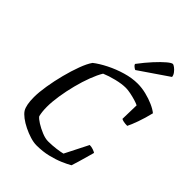

<svg xmlns="http://www.w3.org/2000/svg" viewBox="-273 -1081 1199 1199"><g transform="rotate(45 327.0 -481.0)"><path d="M281 0Q256 0 225 -9.5Q194 -19 163.5 -34Q133 -49 110 -66.5Q87 -84 76 -101Q57 -133 57 -202Q57 -245 66.5 -303.5Q76 -362 91.5 -422Q107 -482 126 -533Q145 -584 165 -612Q198 -638 247.5 -663Q297 -688 351.5 -704Q406 -720 456 -720Q493 -720 531.5 -710.5Q570 -701 602.5 -686.5Q635 -672 654 -656Q641 -602 624.5 -556Q608 -510 596 -487Q577 -487 563 -490Q549 -493 544 -497L547 -619Q536 -625 513 -632Q490 -639 465 -644Q440 -649 423 -649Q387 -649 340.5 -637.5Q294 -626 259 -611Q240 -580 221.5 -531.5Q203 -483 188.5 -426.5Q174 -370 165.5 -315Q157 -260 157 -217Q157 -173 165 -141Q174 -128 200.5 -111.5Q227 -95 258.5 -82Q290 -69 315 -69Q349 -69 384 -73.5Q419 -78 437 -83L515 -237Q531 -237 546.5 -231.5Q562 -226 569 -221Q563 -200 555 -171Q547 -142 538.5 -113.5Q530 -85 524 -67Q502 -54 466 -38.5Q430 -23 383 -11.5Q336 0 281 0ZM385 -769Q377 -772 367.5 -780Q358 -788 357 -795Q394 -844 428.5 -881.5Q463 -919 488.5 -940.5Q514 -962 524 -962Q531 -962 543.5 -952.5Q556 -943 566.5 -929Q577 -915 578 -901Z"/></g></svg>

Font: Texturina
Style: Italic
Weight: 400
Italic angle: -11°
Designer: Guillermo Torres Carreño
Foundry: Omnibus-Type
Version: Version 1.002; ttfautohint (v1.8.3)